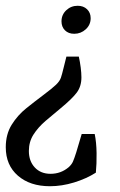

<svg xmlns="http://www.w3.org/2000/svg" viewBox="-25 -445 415 665"><path d="M248 -249Q252 -231 254.5 -211.5Q257 -192 257 -177Q257 -146 241 -124.5Q225 -103 185 -70Q158 -48 132.5 -26Q107 -4 91 21Q75 46 75 78Q75 113 95.5 135Q116 157 150 157Q186 157 213 134Q223 125 227.5 115Q232 105 239 83L258 19H303Q309 48 309.5 85.5Q310 123 307 153Q274 174 231.5 187Q189 200 148 200Q79 200 37 163.5Q-5 127 -5 65Q-5 20 15.5 -13Q36 -46 66 -70Q96 -94 124 -115Q156 -139 169 -151.5Q182 -164 186 -176Q190 -188 195 -209L205 -249ZM244 -425Q264 -425 276.5 -413Q289 -401 289 -382Q289 -359 272 -343.5Q255 -328 232 -328Q212 -328 200 -340Q188 -352 188 -371Q188 -394 204.5 -409.5Q221 -425 244 -425Z"/></svg>

Font: Yrsa
Style: Italic
Weight: 400
Italic angle: -7.10001°
Designer: Anna Giedrys (Yrsa+Rasa design), David Brezina (Yrsa art-direction, Rasa art-direction, design)
Foundry: Rosetta Type Foundry
Version: Version 2.004